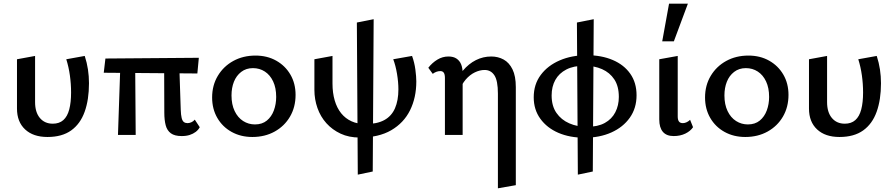

<svg xmlns="http://www.w3.org/2000/svg" viewBox="-20 -731 4846 1040"><path d="M237 11Q160 11 116 -30Q72 -71 72 -143V-410L170 -428V-178Q170 -123 196 -92Q222 -61 266 -61Q301 -61 323 -80.5Q345 -100 355 -138Q365 -176 365 -230Q365 -277 358.5 -323Q352 -369 339 -410L439 -428Q451 -391 456.5 -354.5Q462 -318 462 -280Q462 -191 438.5 -125.5Q415 -60 365.5 -24.5Q316 11 237 11Z M619 0 633 -410H712L715 0ZM542 -337 551 -414 1057 -418 1049 -333ZM870 -121 869 -410H950L959 -137Q960 -108 964 -92Q968 -76 976 -70Q984 -64 996 -64Q1006 -64 1017 -69Q1028 -74 1035 -83L1062 -42Q1054 -27 1040 -16.5Q1026 -6 1007.5 0Q989 6 964 6Q926 6 905.5 -9Q885 -24 877.5 -52.5Q870 -81 870 -121Z M1347 11Q1284 11 1234.5 -16.5Q1185 -44 1157 -92.5Q1129 -141 1129 -203Q1129 -269 1160 -320.5Q1191 -372 1244 -401Q1297 -430 1364 -430Q1427 -430 1476 -402.5Q1525 -375 1553 -327Q1581 -279 1581 -217Q1581 -151 1551 -99.5Q1521 -48 1468 -18.5Q1415 11 1347 11ZM1361 -57Q1400 -57 1425.5 -78Q1451 -99 1463.5 -133Q1476 -167 1476 -206Q1476 -255 1459.5 -290Q1443 -325 1414.5 -343.5Q1386 -362 1350 -362Q1313 -362 1286.5 -341.5Q1260 -321 1247 -288Q1234 -255 1234 -214Q1234 -165 1251 -129.5Q1268 -94 1297 -75.5Q1326 -57 1361 -57Z M1928 14Q1870 14 1825 -7Q1780 -28 1748 -63.5Q1716 -99 1699.5 -146Q1683 -193 1683 -244V-410L1781 -428V-279Q1781 -228 1793 -187Q1805 -146 1828 -117.5Q1851 -89 1884 -74Q1917 -59 1959 -59Q2022 -59 2061.5 -80.5Q2101 -102 2119.5 -144.5Q2138 -187 2138 -247Q2138 -286 2130.5 -331Q2123 -376 2110 -410L2212 -428Q2225 -392 2230 -354Q2235 -316 2235 -290Q2235 -202 2201 -133.5Q2167 -65 2099 -25.5Q2031 14 1928 14ZM1918 215 1913 -609 2004 -627 1999 198Z M2677 289V-224Q2677 -294 2658 -323Q2639 -352 2605 -352Q2579 -352 2552 -339Q2525 -326 2502.5 -300Q2480 -274 2467 -234L2427 -251Q2454 -309 2486.5 -347.5Q2519 -386 2558 -405.5Q2597 -425 2641 -425Q2678 -425 2708 -408.5Q2738 -392 2756 -355.5Q2774 -319 2774 -259V272ZM2390 0V-310Q2390 -319 2388 -327.5Q2386 -336 2380.5 -341Q2375 -346 2366 -346Q2354 -346 2343.5 -342Q2333 -338 2324 -331L2300 -364Q2321 -391 2349 -408Q2377 -425 2409 -425Q2436 -425 2453 -413.5Q2470 -402 2478 -382Q2486 -362 2486 -334V0Z M3146 15Q3066 15 3004.5 -11.5Q2943 -38 2907 -87.5Q2871 -137 2871 -204Q2871 -274 2909 -325Q2947 -376 3012 -404Q3077 -432 3159 -432Q3238 -432 3299 -406Q3360 -380 3394 -331.5Q3428 -283 3428 -215Q3428 -145 3391.5 -93.5Q3355 -42 3291.5 -13.5Q3228 15 3146 15ZM3110 215 3105 -609 3196 -627 3191 198ZM3159 -44Q3218 -44 3256 -65Q3294 -86 3313 -123Q3332 -160 3332 -206Q3332 -264 3307.5 -301Q3283 -338 3241 -356.5Q3199 -375 3146 -375Q3087 -375 3047.5 -354.5Q3008 -334 2988 -298Q2968 -262 2968 -214Q2968 -157 2994 -119.5Q3020 -82 3063.5 -63Q3107 -44 3159 -44Z M3629 6Q3590 6 3570.5 -17Q3551 -40 3551 -84V-410L3651 -428V-100Q3651 -82 3657.5 -73Q3664 -64 3679 -64Q3689 -64 3699.5 -69Q3710 -74 3718 -82L3734 -42Q3720 -21 3692.5 -7.5Q3665 6 3629 6ZM3567 -507 3604 -711H3706L3630 -507Z M4017 11Q3954 11 3904.5 -16.5Q3855 -44 3827 -92.5Q3799 -141 3799 -203Q3799 -269 3830 -320.5Q3861 -372 3914 -401Q3967 -430 4034 -430Q4097 -430 4146 -402.5Q4195 -375 4223 -327Q4251 -279 4251 -217Q4251 -151 4221 -99.5Q4191 -48 4138 -18.5Q4085 11 4017 11ZM4031 -57Q4070 -57 4095.5 -78Q4121 -99 4133.5 -133Q4146 -167 4146 -206Q4146 -255 4129.5 -290Q4113 -325 4084.5 -343.5Q4056 -362 4020 -362Q3983 -362 3956.5 -341.5Q3930 -321 3917 -288Q3904 -255 3904 -214Q3904 -165 3921 -129.5Q3938 -94 3967 -75.5Q3996 -57 4031 -57Z M4527 11Q4450 11 4406 -30Q4362 -71 4362 -143V-410L4460 -428V-178Q4460 -123 4486 -92Q4512 -61 4556 -61Q4591 -61 4613 -80.5Q4635 -100 4645 -138Q4655 -176 4655 -230Q4655 -277 4648.5 -323Q4642 -369 4629 -410L4729 -428Q4741 -391 4746.5 -354.5Q4752 -318 4752 -280Q4752 -191 4728.5 -125.5Q4705 -60 4655.5 -24.5Q4606 11 4527 11Z"/></svg>

Font: Ysabeau SemiBold
Style: Regular
Weight: 600
Designer: Christian Thalmann (Catharsis Fonts)
Version: Version 2.000;gftools[0.9.27.dev2+g8671c4b]